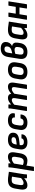

<svg xmlns="http://www.w3.org/2000/svg" viewBox="2065 -2800 920 5090"><g transform="rotate(-90 2525.0 -255.0)"><path d="M160 12Q85 12 60 -39Q35 -90 48 -175L70 -308Q87 -413 141 -458.5Q195 -504 300 -504Q359 -504 408 -494Q457 -484 516 -480L459 -125Q454 -96 451 -67.5Q448 -39 447 -12Q447 0 434 0H355Q344 0 344 -12Q343 -26 343.5 -42Q344 -58 346 -74Q301 -32 253 -10Q205 12 160 12ZM218 -90Q247 -90 278 -105.5Q309 -121 349 -156L387 -396Q368 -401 343 -403.5Q318 -406 297 -406Q243 -406 217.5 -380Q192 -354 183 -300L165 -185Q158 -141 169 -115.5Q180 -90 218 -90Z M546 185Q534 185 536 173L623 -373Q627 -400 629.5 -428Q632 -456 633 -479Q633 -492 646 -492H728Q739 -492 740 -480Q740 -471 740 -457Q740 -443 739 -430Q785 -468 826 -486Q867 -504 912 -504Q1058 -504 1029 -323L1007 -187Q975 12 809 12Q776 12 740.5 4.5Q705 -3 681 -16L651 173Q649 185 639 185ZM856 -402Q806 -402 734 -344L696 -108Q717 -97 742.5 -91.5Q768 -86 790 -86Q877 -86 895 -198L912 -305Q920 -355 906 -378.5Q892 -402 856 -402Z M1298 12Q1195 12 1145 -42Q1095 -96 1111 -194L1131 -310Q1148 -409 1205 -456.5Q1262 -504 1363 -504Q1455 -504 1503.5 -469.5Q1552 -435 1552 -372Q1552 -296 1504.5 -257.5Q1457 -219 1364 -208L1225 -192L1223 -175Q1209 -82 1307 -82Q1345 -82 1369.5 -95.5Q1394 -109 1397 -133Q1398 -146 1409 -146H1500Q1511 -146 1510 -134Q1506 -67 1449 -27.5Q1392 12 1298 12ZM1238 -272 1347 -286Q1393 -293 1413 -309.5Q1433 -326 1433 -358Q1433 -410 1355 -410Q1306 -410 1279 -385.5Q1252 -361 1244 -312Z M1819 12Q1711 12 1661.5 -42.5Q1612 -97 1628 -195L1646 -307Q1663 -406 1719.5 -455Q1776 -504 1883 -504Q1980 -504 2031 -457.5Q2082 -411 2065 -333Q2062 -321 2052 -321H1965Q1954 -321 1955 -333Q1960 -368 1937 -385.5Q1914 -403 1872 -403Q1818 -403 1793 -376.5Q1768 -350 1758 -293L1744 -200Q1735 -143 1756.5 -116Q1778 -89 1830 -89Q1875 -89 1898 -108Q1921 -127 1927 -159Q1928 -171 1939 -171H2026Q2038 -171 2036 -159Q2028 -77 1971 -32.5Q1914 12 1819 12Z M2137 0Q2126 0 2127 -12L2183 -367Q2188 -396 2191.5 -426Q2195 -456 2195 -480Q2195 -492 2207 -492H2290Q2301 -492 2301 -481Q2302 -452 2300 -419Q2343 -459 2384 -481.5Q2425 -504 2475 -504Q2574 -504 2585 -417Q2630 -457 2674.5 -480.5Q2719 -504 2769 -504Q2904 -504 2877 -337L2826 -12Q2824 0 2813 0H2721Q2709 0 2711 -12L2759 -319Q2773 -402 2711 -402Q2683 -402 2653 -385.5Q2623 -369 2586 -337L2534 -12Q2532 0 2522 0H2429Q2417 0 2419 -12L2468 -319Q2481 -402 2419 -402Q2391 -402 2362 -386.5Q2333 -371 2294 -337L2242 -12Q2241 0 2230 0Z M3160 12Q3053 12 3002.5 -43Q2952 -98 2969 -199L2988 -310Q3020 -504 3224 -504Q3329 -504 3380.5 -450.5Q3432 -397 3416 -294L3399 -186Q3383 -84 3324 -36Q3265 12 3160 12ZM3170 -89Q3222 -89 3249 -114Q3276 -139 3286 -197L3300 -285Q3310 -346 3288 -374.5Q3266 -403 3214 -403Q3162 -403 3135.5 -378Q3109 -353 3100 -295L3085 -206Q3076 -148 3096 -118.5Q3116 -89 3170 -89Z M3691 12Q3477 12 3512 -207L3559 -500Q3589 -695 3784 -695Q3868 -695 3912.5 -661Q3957 -627 3957 -563Q3957 -507 3929 -462.5Q3901 -418 3852 -396L3851 -394Q3959 -373 3938 -241L3929 -185Q3914 -89 3852.5 -38.5Q3791 12 3691 12ZM3655 -391 3673 -394Q3764 -412 3801.5 -445Q3839 -478 3839 -538Q3839 -597 3770 -597Q3688 -597 3674 -508ZM3702 -89Q3749 -89 3778.5 -115.5Q3808 -142 3816 -191L3824 -247Q3831 -287 3812 -308Q3793 -329 3752 -329Q3707 -329 3642 -309L3625 -197Q3617 -139 3635 -114Q3653 -89 3702 -89Z M4142 12Q4067 12 4042 -39Q4017 -90 4030 -175L4052 -308Q4069 -413 4123 -458.5Q4177 -504 4282 -504Q4341 -504 4390 -494Q4439 -484 4498 -480L4441 -125Q4436 -96 4433 -67.5Q4430 -39 4429 -12Q4429 0 4416 0H4337Q4326 0 4326 -12Q4325 -26 4325.5 -42Q4326 -58 4328 -74Q4283 -32 4235 -10Q4187 12 4142 12ZM4200 -90Q4229 -90 4260 -105.5Q4291 -121 4331 -156L4369 -396Q4350 -401 4325 -403.5Q4300 -406 4279 -406Q4225 -406 4199.5 -380Q4174 -354 4165 -300L4147 -185Q4140 -141 4151 -115.5Q4162 -90 4200 -90Z M4557 0Q4546 0 4547 -12L4622 -480Q4623 -492 4634 -492H4726Q4738 -492 4737 -480L4708 -298H4889L4918 -480Q4920 -492 4930 -492H5023Q5036 -492 5033 -480L4959 -12Q4956 0 4946 0H4854Q4842 0 4844 -12L4873 -199H4692L4662 -12Q4660 0 4650 0Z"/></g></svg>

Font: Sofia Sans
Style: Bold Italic
Weight: 700
Italic angle: -9°
Designer: Botio Nikoltchev, Ani Petrova
Foundry: lettersoup
Version: Version 4.101; ttfautohint (v1.8.4.7-5d5b)